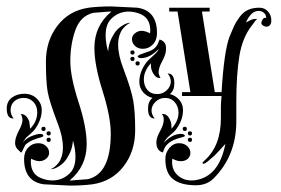

<svg xmlns="http://www.w3.org/2000/svg" viewBox="-20 -574 875 598"><path d="M399 -411Q399 -404 393 -404Q386 -404 386 -411Q386 -417 393 -417Q399 -417 399 -411ZM399 -391Q399 -384 393 -384Q386 -384 386 -391Q386 -397 393 -397Q399 -397 399 -391ZM415 -377Q415 -370 409 -370Q402 -370 402 -377Q402 -383 409 -383Q415 -383 415 -377ZM565 -139Q565 -145 572 -145Q578 -145 578 -139Q578 -132 572 -132Q565 -132 565 -139ZM565 -159Q565 -165 572 -165Q578 -165 578 -159Q578 -152 572 -152Q565 -152 565 -159ZM549 -173Q549 -179 556 -179Q562 -179 562 -173Q562 -166 556 -166Q549 -166 549 -173ZM125 -139Q125 -145 132 -145Q138 -145 138 -139Q138 -132 132 -132Q125 -132 125 -139ZM125 -159Q125 -165 132 -165Q138 -165 138 -159Q138 -152 132 -152Q125 -152 125 -159ZM109 -173Q109 -179 116 -179Q122 -179 122 -173Q122 -166 116 -166Q109 -166 109 -173ZM110 -231Q110 -200 87 -169Q83 -164 61 -145L50 -129Q61 -143 78 -150Q96 -157 105 -157Q115 -157 115 -151Q115 -148 106.5 -146Q98 -144 84 -138.5Q70 -133 59 -123L47 -99L44 -100Q42 -102 39.5 -104.5Q37 -107 34 -110Q31 -113 29 -118Q27 -123 27 -129Q27 -145 38.5 -166.5Q50 -188 50 -200Q50 -205 48.5 -210Q47 -215 46 -217L44 -219H45Q62 -219 71 -196L74 -173Q96 -196 96 -224Q96 -244 84 -256.5Q72 -269 54 -269Q36 -269 24.5 -258.5Q13 -248 13 -231Q13 -223 15.5 -217Q18 -211 20 -208L23 -205H21Q1 -205 1 -236Q1 -258 17 -270Q33 -282 56 -282Q79 -282 94.5 -267Q110 -252 110 -231ZM325 -158Q325 -210 299.5 -290.5Q274 -371 274 -425Q274 -494 327 -538H321L270 -534Q230 -524 214.5 -479.5Q199 -435 199 -384Q199 -335 224.5 -256.5Q250 -178 250 -125Q250 -56 197 -12H203L254 -16Q325 -33 325 -158ZM391 -452Q391 -463 400.5 -470.5Q410 -478 421 -478Q427 -478 433.5 -476Q440 -474 444 -472L447 -470Q448 -474 448 -479Q448 -517 418 -530Q399 -538 381 -538Q349 -538 326 -515Q309 -498 309 -464Q309 -452 311 -439.5Q313 -427 315 -420L317 -414Q318 -442 336 -470Q344 -483 359 -493Q374 -503 385 -503H386L382 -501Q378 -499 372.5 -494.5Q367 -490 361.5 -483Q356 -476 352 -463.5Q348 -451 348 -435Q348 -402 364 -361Q389 -295 395 -260.5Q401 -226 401 -168Q401 -103 365 -56Q329 -9 268 0Q237 4 198 4L116 0Q55 -9 55 -79Q55 -101 68 -114.5Q81 -128 99 -128Q114 -128 123.5 -119Q133 -110 133 -98Q133 -87 123.5 -79.5Q114 -72 103 -72Q97 -72 90.5 -74Q84 -76 80 -78L77 -80Q76 -76 76 -71Q76 -33 106 -20Q125 -12 143 -12Q175 -12 198 -35Q215 -52 215 -86Q215 -98 213 -110.5Q211 -123 209 -130L207 -136Q206 -108 188 -80Q180 -67 165 -57Q150 -47 139 -47H138L142 -49Q146 -51 151.5 -55.5Q157 -60 162.5 -67Q168 -74 172 -86.5Q176 -99 176 -115Q176 -148 160 -189Q134 -257 128.5 -288Q123 -319 123 -382Q123 -447 159 -494Q195 -541 256 -550Q287 -554 326 -554L408 -550Q469 -541 469 -471Q469 -449 456 -435.5Q443 -422 425 -422Q410 -422 400.5 -431Q391 -440 391 -452ZM474 -421Q446 -393 420 -393Q412 -393 409 -397V-398Q409 -401 416 -404Q423 -407 432.5 -410Q442 -413 444 -414Q466 -422 473 -441L477 -451Q497 -445 497 -425V-420Q497 -405 485.5 -384Q474 -363 474 -349Q474 -341 480 -331H477Q466 -331 458 -344Q450 -357 450 -370V-377Q428 -353 428 -327Q428 -307 439 -294Q450 -281 470 -281Q487 -281 499.5 -293Q512 -305 512 -320Q512 -330 506 -340Q501 -345 503 -345Q523 -345 523 -314Q523 -292 509 -281Q526 -277 538 -263.5Q550 -250 550 -231Q550 -199 527 -169Q523 -164 511.5 -154.5Q500 -145 496 -139Q495 -138 493 -134Q491 -130 490 -129Q516 -157 544 -157Q554 -157 556 -151Q556 -150 554 -149Q553 -148 552 -148L538 -144Q500 -133 491 -109L487 -99Q467 -105 467 -131Q467 -145 478.5 -165.5Q490 -186 490 -201Q490 -213 484 -219H488Q499 -219 506.5 -206.5Q514 -194 514 -180V-173Q536 -197 536 -223Q536 -242 524.5 -255.5Q513 -269 494 -269Q477 -269 464.5 -257Q452 -245 452 -230Q452 -220 458 -210Q463 -205 461 -205Q441 -205 441 -236Q441 -258 455 -269Q438 -273 426 -286.5Q414 -300 414 -319Q414 -351 437 -381Q442 -387 454.5 -398Q467 -409 472 -416Q474 -420 474 -421ZM809 -491Q804 -491 799 -494.5Q794 -498 794 -503Q795 -510 799 -515Q803 -520 809 -518Q809 -528 802 -534Q795 -540 785 -540Q762 -540 746 -504Q748 -505 757.5 -510Q767 -515 775 -515H781Q780 -514 777 -511Q774 -508 773 -506L764 -494Q735 -457 725.5 -399.5Q716 -342 716 -255V-196Q716 -89 645 -18Q624 3 590 3Q543 3 519 -16Q495 -35 495 -79Q495 -98 507.5 -113Q520 -128 538 -128Q553 -128 563 -119Q573 -110 573 -98Q573 -87 565 -79.5Q557 -72 543 -72Q530 -72 517 -80Q516 -76 516 -69Q516 -44 533.5 -28Q551 -12 577 -12Q585 -12 589 -13Q662 -24 682 -126Q680 -124 664 -106Q648 -88 637 -80Q616 -60 611 -65Q609 -67 618 -75Q668 -120 668 -206V-242Q668 -253 670 -275H547V-287H573L533 -538H507V-550H633V-538H609L649 -287H670Q678 -416 695 -460Q704 -482 709 -493Q714 -504 725.5 -520Q737 -536 752 -543Q767 -550 788 -550Q804 -550 814.5 -538.5Q825 -527 825 -511Q825 -491 809 -491Z"/></svg>

Font: Pomorsky Unicode
Style: Medium
Weight: 500
Version: 1.1